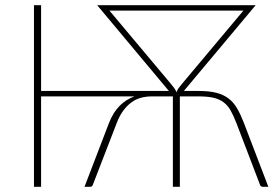

<svg xmlns="http://www.w3.org/2000/svg" viewBox="-20 -723 1084 743"><path d="M640 -400Q649 -389.5 654.5 -381.8Q660 -374 663 -366Q665.5 -374 671 -381.8Q676.5 -389.5 685.5 -400L922 -682H403.5ZM1018.5 0H997.5Q988.5 0 986 -8.5L895.5 -245Q884 -275 872.8 -295Q861.5 -315 845.2 -327.2Q829 -339.5 805.8 -344.8Q782.5 -350 748 -350H676V0H649V-350H568.5Q546 -350 526 -344.8Q506 -339.5 488.8 -327Q471.5 -314.5 456.8 -294.5Q442 -274.5 431 -245L339.5 -8.5Q337 0 328 0H307L401.5 -246.5Q417.5 -287.5 442.5 -313Q467.5 -338.5 500.5 -350H139V0H111.5V-703H139V-371H633.5L356 -703H969.5L691.5 -371H749Q789.5 -371 817 -364Q844.5 -357 864 -342.2Q883.5 -327.5 897 -304.5Q910.5 -281.5 923 -249.5Z"/></svg>

Font: Lato 2
Style: Regular
Weight: 200
Designer: Lukasz Dziedzic with Adam Twardoch and Botio Nikoltchev
Foundry: tyPoland Lukasz Dziedzic
Version: Version 2.015; 2015-08-06; http://www.latofonts.com/